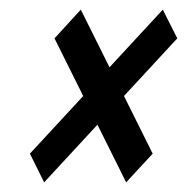

<svg xmlns="http://www.w3.org/2000/svg" viewBox="-20 -558 388 398"><path d="M71.5 -180 182 -299.5 241.5 -180 296.5 -239.5 237 -359 347.5 -478.5 317.5 -538 207 -418.5 147.5 -538 93 -478.5 152.5 -359 42 -239.5Z"/></svg>

Font: League Gothic Condensed Italic
Style: Regular
Weight: 400
Width: 3
Designer: The League of Moveable Type
Version: Version 1.600; ttfautohint (v1.8.3)